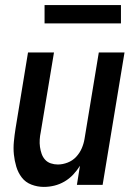

<svg xmlns="http://www.w3.org/2000/svg" viewBox="-20 -726 540 754"><path d="M152 8Q127 8 103.5 -1Q80 -10 65.5 -29Q51 -48 44 -71.5Q37 -95 34.5 -119.5Q32 -144 34.5 -170Q37 -196 41 -221L90 -520H192L140 -207Q137 -193 136 -178Q135 -163 137 -149Q139 -135 143.5 -122Q148 -109 157 -99Q166 -89 179.5 -84.5Q193 -80 207 -80Q226 -80 245.5 -87.5Q265 -95 279 -110Q293 -125 301 -143.5Q309 -162 312 -181L368 -520H469L383 0H282L294 -75Q283 -57 267.5 -40.5Q252 -24 233 -13Q214 -2 193.5 3Q173 8 152 8ZM455 -634H155V-706H455Z"/></svg>

Font: Iosevka SS04 Semibold Oblique
Style: Regular
Weight: 600
Italic angle: -9°
Monospace: yes
Designer: Belleve Invis
Foundry: Belleve Invis
Version: Version 19.0.0; ttfautohint (v1.8.4)